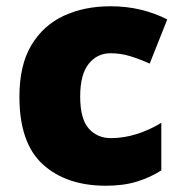

<svg xmlns="http://www.w3.org/2000/svg" viewBox="-20 -583 579 613"><path d="M318 10Q192 10 117 -58Q42 -126 42 -274Q42 -375 80 -438.5Q118 -502 183.5 -532.5Q249 -563 333 -563Q384 -563 429.5 -552Q475 -541 514 -521L458 -380Q424 -395 394.5 -404Q365 -413 333 -413Q290 -413 263 -379Q236 -345 236 -275Q236 -203 263.5 -172.5Q291 -142 334 -142Q375 -142 416.5 -155Q458 -168 495 -191V-39Q461 -17 418 -3.5Q375 10 318 10Z"/></svg>

Font: Noto Sans Ethiopic Black
Style: Regular
Weight: 900
Designer: Monotype Design Team
Foundry: Monotype Imaging Inc.
Version: Version 2.102; ttfautohint (v1.8.4.7-5d5b)